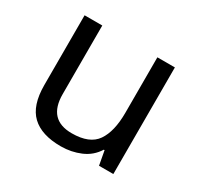

<svg xmlns="http://www.w3.org/2000/svg" viewBox="-122 -681 863 836"><g transform="rotate(30 309.0 -263.0)"><path d="M533 -536V0H461L448 -71H444Q418 -29 372 -9.5Q326 10 274 10Q177 10 128 -36.5Q79 -83 79 -185V-536H168V-191Q168 -63 287 -63Q376 -63 410.5 -113Q445 -163 445 -257V-536Z"/></g></svg>

Font: Noto Sans Hatran
Style: Regular
Weight: 400
Designer: Monotype Design Team
Foundry: Monotype Imaging Inc.
Version: Version 2.001; ttfautohint (v1.8.4.7-5d5b)